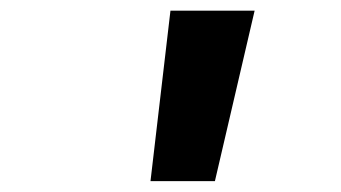

<svg xmlns="http://www.w3.org/2000/svg" viewBox="-20 -713 626 352"><path d="M255.9 -380.9 292.5 -693.4H446.8L374 -380.9Z"/></svg>

Font: CaskaydiaCove NF
Style: Bold Italic
Weight: 700
Italic angle: -10°
Designer: Aaron Bell
Foundry: Saja Typeworks
Version: Version 2111.001; VTT 6.35;Nerd Fonts 3.2.1